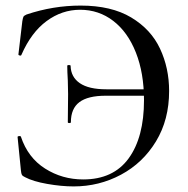

<svg xmlns="http://www.w3.org/2000/svg" viewBox="-20 -656 675 688"><path d="M70 -21Q61 -25 58.5 -29.5Q56 -34 55 -45L43 -165Q43 -168 48.5 -168.5Q54 -169 55 -166Q80 -91 141.5 -52Q203 -13 278 -13Q386 -13 441 -88.5Q496 -164 496 -297Q496 -394 467 -467.5Q438 -541 386 -581Q334 -621 267 -621Q202 -621 147 -580.5Q92 -540 57 -460Q56 -456 51 -457Q46 -458 46 -461L60 -580Q62 -592 64 -596Q66 -600 75 -604Q170 -636 269 -636Q379 -636 450 -593.5Q521 -551 553.5 -481.5Q586 -412 586 -330Q586 -227 539 -149.5Q492 -72 413.5 -30Q335 12 244 12Q200 12 149 3Q98 -6 70 -21ZM224 -319 223 -367Q221 -401 221 -420Q221 -423 227 -423Q233 -423 233 -420Q234 -380 266 -358Q298 -336 361 -336H551V-313H359Q295 -313 264.5 -290Q234 -267 234 -218Q234 -215 228.5 -215Q223 -215 223 -218Z"/></svg>

Font: Cormorant Infant Medium
Style: Regular
Weight: 500
Designer: Christian Thalmann (Catharsis Fonts)
Foundry: Catharsis Fonts
Version: Version 4.000